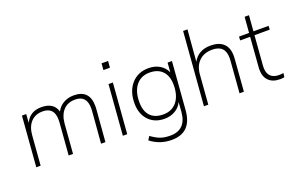

<svg xmlns="http://www.w3.org/2000/svg" viewBox="-103 -1128 2689 1738"><g transform="rotate(-20 1241.0 -259.0)"><path d="M758 -338Q758 -317 757 -310L732 0H690L715 -306Q716 -313 716 -333Q716 -456 605 -456Q533 -456 491 -410.5Q449 -365 442 -283L420 0H378L402 -306Q403 -313 403 -336Q403 -456 292 -456Q221 -456 178.5 -410.5Q136 -365 130 -283L108 0H66L104 -484H145L139 -401Q183 -496 294 -496Q413 -496 440 -401Q463 -446 506.5 -471Q550 -496 606 -496Q758 -496 758 -338Z M942 0H900L938 -484H980ZM938 -619 943 -682H1006L1001 -619Z M1507 -484H1549L1513 -22Q1496 187 1305 187Q1190 187 1102 118L1124 83Q1174 119 1213 132.5Q1252 146 1305 146Q1458 146 1472 -22L1479 -115Q1458 -68 1412 -41.5Q1366 -15 1310 -15Q1214 -15 1156.5 -76Q1099 -137 1099 -239Q1099 -355 1161 -425.5Q1223 -496 1326 -496Q1388 -496 1433.5 -468.5Q1479 -441 1500 -392ZM1490 -276Q1490 -361 1446 -408Q1402 -455 1322 -455Q1239 -455 1191.5 -396.5Q1144 -338 1144 -235Q1144 -148 1187 -102Q1230 -56 1312 -56Q1395 -56 1442.5 -114.5Q1490 -173 1490 -276Z M2091 -336Q2091 -316 2090 -310L2066 0H2024L2048 -306Q2049 -312 2049 -332Q2049 -456 1925 -456Q1846 -456 1798.5 -409.5Q1751 -363 1745 -282L1723 0H1681L1737 -705H1779L1754 -402Q1806 -496 1923 -496Q2005 -496 2048 -455.5Q2091 -415 2091 -336Z M2331 -448 2309 -166Q2308 -161 2308 -144Q2308 -90 2336 -61.5Q2364 -33 2417 -33Q2443 -33 2460 -37L2455 2Q2438 6 2414 6Q2343 6 2304.5 -32.5Q2266 -71 2266 -140Q2266 -155 2267 -160L2289 -448H2193L2195 -484H2292L2304 -635H2346L2334 -484H2480L2478 -448Z"/></g></svg>

Font: Iunito ExtraLight
Style: Italic
Weight: 200
Italic angle: -4.541°
Designer: Vernon Adams
Foundry: Vernon Adams
Version: Version 2.001;November 30, 2019;FontCreator 12.0.0.2547 64-b